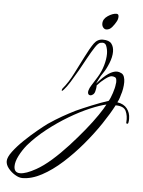

<svg xmlns="http://www.w3.org/2000/svg" viewBox="-248 -435 590 791"><g transform="rotate(5 47.5 -39.0)"><path d="M-126 315Q-140 315 -156.5 305Q-173 295 -184.5 280.5Q-196 266 -196 251Q-196 235 -178 211Q-160 187 -134 162Q-108 137 -82.5 116Q-57 95 -42 84Q-11 63 15.5 48Q42 33 68 20Q94 8 132 -7.5Q170 -23 201 -33Q208 -44 215.5 -67Q223 -90 224 -104Q225 -107 225 -110Q225 -113 225 -115Q225 -129 218.5 -132Q212 -135 205 -135Q196 -135 178.5 -122Q161 -109 146 -92Q146 -84 145 -79Q144 -74 143 -69Q141 -59 135 -54Q129 -49 124 -49Q113 -49 113 -62Q113 -67 118 -79Q122 -87 133 -104Q144 -121 148 -128Q162 -151 169.5 -177Q177 -203 177 -225Q177 -242 171 -257.5Q165 -273 146 -268Q137 -266 124.5 -247Q112 -228 97.5 -201.5Q83 -175 68 -148Q52 -120 38 -97.5Q24 -75 13 -63Q7 -57 6 -57Q4 -57 4.5 -60.5Q5 -64 7 -67Q30 -94 50 -134Q70 -174 86 -205Q105 -243 119 -262.5Q133 -282 155 -282Q181 -282 191 -269Q201 -256 201 -236Q201 -214 190.5 -188Q180 -162 168 -145Q159 -133 151 -116Q143 -99 143 -99Q170 -130 189.5 -143Q209 -156 225 -156Q233 -156 243 -151Q251 -147 254.5 -137Q258 -127 258 -115Q258 -102 255.5 -87.5Q253 -73 249 -62Q246 -50 242.5 -41.5Q239 -33 237 -30Q264 -26 277.5 -8.5Q291 9 291 32Q291 36 291 40Q291 44 290 48Q289 55 284.5 54.5Q280 54 281 48Q283 22 274 2.5Q265 -17 231 -17Q213 18 183.5 62Q154 106 116.5 150.5Q79 195 37.5 232.5Q-4 270 -46 292.5Q-88 315 -126 315ZM-137 296Q-113 296 -72 273Q-43 257 -10 228Q23 199 55.5 163.5Q88 128 116.5 93Q145 58 165 28.5Q185 -1 193 -17Q166 -11 126 6Q86 23 41.5 49.5Q-3 76 -45 109Q-87 142 -119 179Q-137 201 -149.5 225.5Q-162 250 -162 269Q-162 296 -137 296ZM165 -325Q158 -325 152.5 -331.5Q147 -338 147 -348Q147 -367 166.5 -380Q186 -393 202 -393Q211 -393 211 -382Q211 -370 204 -359Q200 -351 189.5 -338Q179 -325 165 -325Z"/></g></svg>

Font: The Nautigal
Style: Regular
Weight: 400
Designer: Robert E. Leuschke
Foundry: Robert E. Leuschke
Version: Version 1.100; ttfautohint (v1.8.3)